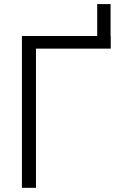

<svg xmlns="http://www.w3.org/2000/svg" viewBox="-20 -900 589 920"><path d="M445.8 -668V-880.4H509.8V-668ZM510.7 -727.5V-667H152.3V0H85V-727.5Z"/></svg>

Font: Inter 24pt Light
Style: Regular
Weight: 300
Designer: Rasmus Andersson
Foundry: rsms
Version: Version 4.001;git-66647c0bb